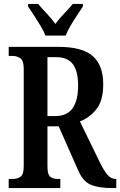

<svg xmlns="http://www.w3.org/2000/svg" viewBox="-20 -951 608 971"><path d="M24 0V-46H45Q67 -46 83.5 -57Q100 -68 100 -110V-603Q100 -645 82.5 -656.5Q65 -668 45 -668H24V-714H276Q397 -714 449.5 -667Q502 -620 502 -526Q502 -441 467 -398Q432 -355 384 -337L486 -128Q506 -87 524 -66.5Q542 -46 564 -46H568V0H545Q478 0 438.5 -17Q399 -34 375 -90L277 -312H220V-110Q220 -68 234 -57Q248 -46 272 -46H285V0ZM259 -364Q320 -364 347.5 -404Q375 -444 375 -519Q375 -591 348.5 -626.5Q322 -662 264 -662H220V-364ZM210 -771Q201 -794 185 -820.5Q169 -847 152 -873Q135 -899 122 -918V-931H173Q191 -909 216.5 -882.5Q242 -856 260 -830Q279 -856 304.5 -882.5Q330 -909 348 -931H399V-918Q387 -899 369.5 -873Q352 -847 336.5 -820.5Q321 -794 312 -771Z"/></svg>

Font: Noto Serif Ethiopic ExtraCondensed SemiBold
Style: Regular
Weight: 600
Width: 2
Designer: Monotype Design Team
Foundry: Monotype Imaging Inc.
Version: Version 2.102; ttfautohint (v1.8.4.7-5d5b)